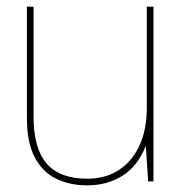

<svg xmlns="http://www.w3.org/2000/svg" viewBox="-20 -546 553 578"><path d="M243 12Q189 12 148 -8.5Q107 -29 84 -73.5Q61 -118 61 -191V-526H81V-196Q81 -99 120.5 -53.5Q160 -8 243 -8Q296 -8 336 -33Q376 -58 399 -106Q422 -154 422 -224V-526H442V0H426L419 -107Q394 -45 348 -16.5Q302 12 243 12Z"/></svg>

Font: DM Sans 9pt Thin
Style: Regular
Weight: 250
Version: Version 4.004;gftools[0.9.30]